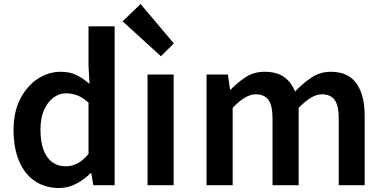

<svg xmlns="http://www.w3.org/2000/svg" viewBox="-20 -929 1926 963"><path d="M276 14Q207 14 155.5 -20.5Q104 -55 76 -120.5Q48 -186 48 -277Q48 -368 81.5 -433Q115 -498 169 -533.5Q223 -569 284 -569Q331 -569 364 -552.5Q397 -536 429 -508L424 -597V-797H555V0H448L438 -60H434Q403 -29 362.5 -7.5Q322 14 276 14ZM309 -95Q341 -95 369 -109.5Q397 -124 424 -157V-414Q396 -440 368 -450.5Q340 -461 311 -461Q277 -461 248 -439.5Q219 -418 201 -377.5Q183 -337 183 -279Q183 -219 198 -178Q213 -137 241.5 -116Q270 -95 309 -95Z M720 0V-555H851V0ZM787 -647 595 -822 685 -909 852 -711Z M1016 0V-555H1123L1134 -479H1136Q1172 -516 1213 -542.5Q1254 -569 1307 -569Q1368 -569 1404.5 -543Q1441 -517 1460 -470Q1500 -512 1543 -540.5Q1586 -569 1639 -569Q1726 -569 1767.5 -511Q1809 -453 1809 -348V0H1679V-331Q1679 -400 1658.5 -428Q1638 -456 1594 -456Q1568 -456 1539.5 -439Q1511 -422 1478 -388V0H1347V-331Q1347 -400 1326.5 -428Q1306 -456 1262 -456Q1237 -456 1208 -439Q1179 -422 1147 -388V0Z"/></svg>

Font: Noto Sans HK SemiBold
Style: Regular
Weight: 600
Version: Version 2.004-H2;hotconv 1.0.118;makeotfexe 2.5.65603